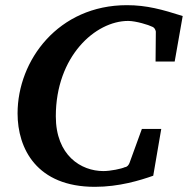

<svg xmlns="http://www.w3.org/2000/svg" viewBox="-20 -707 727 743"><path d="M687 -645C608 -670 548 -687 471 -687C206 -687 48 -474 48 -268C48 -132 122 16 347 16C441 16 522 -9 573 -27L604 -208H529L481 -76C478 -69 473 -61 463 -60C451 -54 408 -45 380 -45C294 -45 196 -105 196 -257C196 -489 349 -626 476 -626C506 -626 557 -610 568 -604C578 -601 584 -589 583 -581L582 -469H656Z"/></svg>

Font: Veleka
Style: Bold Italic
Weight: 700
Italic angle: -12°
Designer: Stefan Peev, Context Ltd, 2016; SIL International, 1997-2014.
Foundry: Stefan Peev, Context Ltd, 2016
Version: Version 5.000